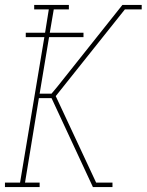

<svg xmlns="http://www.w3.org/2000/svg" viewBox="-26 -755 592 775"><path d="M-6 0V-18H55L153 -605H78V-623H156L171 -717H112V-735H252V-717H191L175 -623H311V-605H172L134 -377H182L207 -407L468 -735H546V-717H478L199 -367L362 -18H428V0H349L182 -359H131L75 -18H134V0Z"/></svg>

Font: Iosevka Slab Thin Oblique
Style: Regular
Weight: 100
Italic angle: -9°
Monospace: yes
Designer: Belleve Invis
Foundry: Belleve Invis
Version: Version 11.1.0; ttfautohint (v1.8.3)